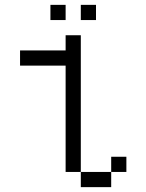

<svg xmlns="http://www.w3.org/2000/svg" viewBox="-20 -770 602 790"><path d="M250 -500V-62.5H312.5V-625H250V-562.5H62.5V-500ZM187.5 -687.5H250V-750H187.5ZM312.5 0H437.5V-62.5H312.5ZM312.5 -687.5H375V-750H312.5ZM437.5 -62.5H500V-125H437.5Z"/></svg>

Font: ChillMoonMono
Style: Regular
Weight: 400
Designer: Warren2060
Foundry: ChillType
Version: Version 1.000;Glyphs 3.1.1 (3135)